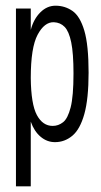

<svg xmlns="http://www.w3.org/2000/svg" viewBox="-20 -487 353 674"><path d="M36 167V-457H88V-382Q98 -420 121.5 -443.5Q145 -467 175 -467Q208 -467 234.5 -448.5Q261 -430 276 -379.5Q291 -329 291 -232Q291 -140 276 -86.5Q261 -33 234 -10.5Q207 12 173 12Q145 12 122.5 -7Q100 -26 88 -60V167ZM165 -45Q185 -45 201.5 -58Q218 -71 228 -110Q238 -149 238 -229Q238 -300 230 -338.5Q222 -377 207 -392.5Q192 -408 169 -409Q136 -410 112 -365Q88 -320 88 -213Q89 -121 109.5 -83Q130 -45 165 -45Z"/></svg>

Font: Inconsolata ExtraCondensed Thin
Style: Regular
Weight: 100
Width: 2
Monospace: yes
Designer: Raph Levien, Cyreal, Brenton Simpson
Foundry: Raph Levien, Cyreal, Google
Version: Version 3.100; ttfautohint (v1.8.4.7-5d5b)